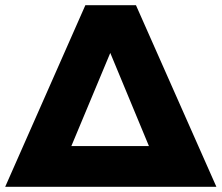

<svg xmlns="http://www.w3.org/2000/svg" viewBox="-34 -720 854 740"><path d="M800 0H-14L295 -700H490ZM241 -157H540L391 -516Z"/></svg>

Font: CMG Sans ExtraBold
Style: Regular
Weight: 800
Designer: Julieta Ulanovsky
Foundry: Julieta Ulanovsky
Version: Version 7.200